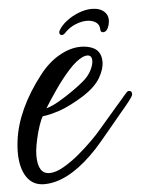

<svg xmlns="http://www.w3.org/2000/svg" viewBox="-64 -517 533 705"><g transform="rotate(-5 202.5 -164.0)"><path d="M71 149Q29 149 6.5 115.5Q-16 82 -16 23Q-16 3 -13 -19Q-6 -75 21 -134Q48 -193 94 -252Q127 -295 168 -318.5Q209 -342 248 -342Q276 -342 297 -331Q323 -316 323 -280Q323 -254 305 -222.5Q287 -191 243 -162Q187 -127 148.5 -114.5Q110 -102 87 -100Q80 -89 72.5 -66.5Q65 -44 59.5 -19.5Q54 5 52 24Q52 28 51.5 32.5Q51 37 51 42Q51 110 94 110Q117 110 146.5 93Q176 76 204.5 52Q233 28 255.5 5.5Q278 -17 287 -28L361 -114L381 -137Q386 -143 391 -149Q396 -155 401 -160Q405 -165 410 -165Q421 -165 421 -153Q421 -147 415 -139Q405 -125 392.5 -110Q380 -95 369 -82L335 -41Q315 -17 292 10.5Q269 38 247 59Q154 149 71 149ZM103 -128Q123 -133 150.5 -149Q178 -165 203.5 -183Q229 -201 243 -213Q264 -230 275 -251Q286 -272 286 -287Q286 -308 269 -308Q261 -308 252 -304Q228 -293 200 -262Q172 -231 146.5 -194Q121 -157 103 -128ZM335 -388Q325 -388 325 -400Q325 -417 311.5 -426Q298 -435 278 -435Q259 -435 236.5 -426Q214 -417 197 -399Q190 -391 183 -391Q178 -391 175.5 -395.5Q173 -400 175 -406Q185 -425 205.5 -441Q226 -457 251.5 -467Q277 -477 300 -477Q330 -477 346 -462Q362 -447 359 -424Q358 -413 353 -402Q346 -388 335 -388Z"/></g></svg>

Font: Birthstone Bounce Medium
Style: Regular
Weight: 500
Designer: Robert E. Leuschke
Foundry: Rob Leuschke
Version: Version 1.010; ttfautohint (v1.8.3)